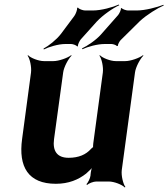

<svg xmlns="http://www.w3.org/2000/svg" viewBox="-20 -796 738 842"><path d="M281 -104C230 -104 210 -134 217 -186L257 -478C260 -502 280 -539 294 -552L292 -554C277 -542 238 -528 214 -528H173C149 -528 114 -542 103 -554L101 -552C111 -539 119 -502 116 -478L77 -187C60 -64 104 10 225 10C281 10 324 -8 358 -35C369 -45 386 -60 391 -70L388 -72C382 -62 378 -43 377 -29V-27C376 -15 366 5 359 12L362 15C369 8 390 0 402 0H457C481 0 516 14 527 26L530 24C520 11 511 -26 514 -50L572 -478C575 -502 595 -539 609 -552L607 -554C592 -542 553 -528 529 -528H488C464 -528 429 -542 418 -554L416 -552C426 -539 434 -502 431 -478L389 -167C389 -164 387 -150 389 -148L392 -152C390 -153 380 -145 379 -143C357 -118 325 -104 281 -104ZM498 -730 423 -645C401 -620 362 -594 340 -584L341 -580C364 -591 407 -603 439 -603H469C476 -603 491 -598 492 -594L497 -595C496 -600 504 -615 509 -620L593 -703C623 -731 670 -760 698 -772L697 -775C668 -764 617 -750 579 -750H541C534 -750 515 -756 514 -761L510 -759C512 -754 503 -736 498 -730ZM306 -726 247 -647C227 -621 192 -594 171 -583L172 -579C193 -590 236 -603 266 -603H292C300 -603 317 -597 318 -592L322 -594C320 -599 329 -617 334 -623L404 -701C431 -730 476 -761 503 -773L501 -776C474 -764 424 -750 387 -750H353C344 -750 324 -757 322 -763L318 -761C320 -755 312 -734 306 -726Z"/></svg>

Font: Asimov
Style: EdgeIt
Weight: 500
Designer: Google
Version: Version 2.000980: 2014